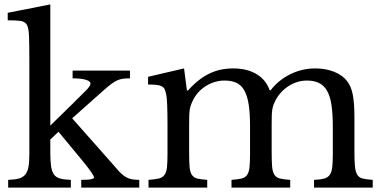

<svg xmlns="http://www.w3.org/2000/svg" viewBox="-20 -850 1729 870"><path d="M348 -35Q381 -35 393.5 -38Q406 -41 406 -46Q405 -54 390 -75Q375 -96 351 -125L245 -253L208 -218V-159Q208 -120 211.5 -96.5Q215 -73 224.5 -59.5Q234 -46 252.5 -41Q271 -36 301 -35V0H17V-35Q47 -36 65.5 -41Q84 -46 94.5 -59Q105 -72 109 -94Q113 -116 113 -152V-571Q113 -647 111.5 -686Q110 -725 101 -739Q92 -753 71 -755.5Q50 -758 15 -758V-792L208 -830V-281L301 -372Q346 -417 368 -438.5Q390 -460 390 -471Q390 -482 369 -488.5Q348 -495 309 -495V-530H569V-495Q550 -495 536 -493Q522 -491 509.5 -485Q497 -479 483 -468.5Q469 -458 451 -442L307 -314L505 -90Q519 -73 530.5 -62.5Q542 -52 553.5 -46Q565 -40 578.5 -37.5Q592 -35 611 -35V0H348Z M837 -160Q837 -118 839 -94Q841 -70 849.5 -57.5Q858 -45 874 -41Q890 -37 919 -35V0H653V-35Q682 -37 699 -41Q716 -45 725 -57Q734 -69 736.5 -91.5Q739 -114 739 -152V-280Q739 -337 737.5 -375Q736 -413 732 -427Q729 -440 725 -447.5Q721 -455 712 -459.5Q703 -464 688.5 -465.5Q674 -467 651 -467V-502L814 -540L827 -440H832Q877 -491 926.5 -515.5Q976 -540 1036 -540Q1099 -540 1142 -514.5Q1185 -489 1202 -441H1206Q1243 -488 1296 -514Q1349 -540 1409 -540Q1456 -540 1494.5 -524.5Q1533 -509 1553 -482Q1571 -459 1578.5 -421.5Q1586 -384 1586 -319V-160Q1586 -119 1588.5 -95Q1591 -71 1599 -58Q1607 -45 1623.5 -41Q1640 -37 1669 -35V0H1403V-35Q1431 -36 1448 -40.5Q1465 -45 1474 -57.5Q1483 -70 1485.5 -92Q1488 -114 1488 -152V-278Q1488 -335 1482 -374.5Q1476 -414 1462 -438.5Q1448 -463 1425.5 -474Q1403 -485 1371 -485Q1327 -485 1288.5 -460.5Q1250 -436 1228 -395Q1223 -385 1219.5 -375.5Q1216 -366 1214 -354.5Q1212 -343 1211.5 -327Q1211 -311 1211 -287V-160Q1211 -119 1213 -95Q1215 -71 1223.5 -58Q1232 -45 1249 -41Q1266 -37 1295 -35V0H1029V-35Q1057 -37 1074 -41Q1091 -45 1099.5 -57Q1108 -69 1110.5 -91.5Q1113 -114 1113 -152V-278Q1113 -336 1107 -375.5Q1101 -415 1087.5 -439.5Q1074 -464 1052 -474.5Q1030 -485 998 -485Q953 -485 913.5 -460.5Q874 -436 854 -395Q849 -385 845.5 -375.5Q842 -366 840 -354.5Q838 -343 837.5 -327Q837 -311 837 -287Z"/></svg>

Font: Libre Baskerville
Style: Regular
Weight: 400
Designer: Pablo Impallari, Rodrigo Fuenzalida
Foundry: Pablo Impallari, Rodrigo Fuenzalida
Version: Version 1.000; ttfautohint (v0.93) -l 8 -r 50 -G 200 -x 14 -